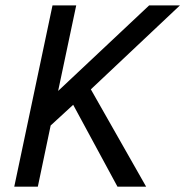

<svg xmlns="http://www.w3.org/2000/svg" viewBox="-20 -696 691 716"><path d="M418 0 252.9 -305.2 168.9 -228 121.1 0H33.2L175.8 -675.8H264.2L196.8 -356.9L536.1 -675.8H650.9L318.8 -362.8L524.9 0Z"/></svg>

Font: Clear Sans
Style: Italic
Weight: 400
Italic angle: -12°
Foundry: Intel Corporation
Version: Version 1.00